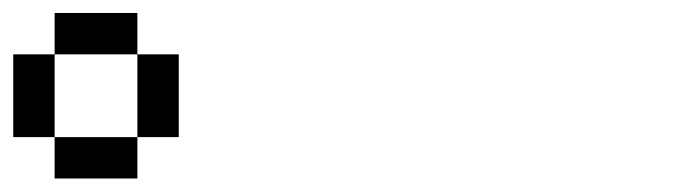

<svg xmlns="http://www.w3.org/2000/svg" viewBox="-20 -879 1040 290"><path d="M0 -671.9V-796.9H62.5V-859.4H187.5V-796.9H250V-671.9H187.5V-796.9H62.5V-671.9H187.5V-609.4H62.5V-671.9Z"/></svg>

Font: KH Dot Dougenzaka 16
Style: Regular
Weight: 400
Designer: Original version for X68000 by Keitarou Hiraki (http://hp.vector.co.jp/authors/VA000874/) / TrueType conversion by Homem
Version: Version 1.00.20150527